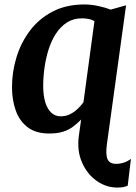

<svg xmlns="http://www.w3.org/2000/svg" viewBox="-20 -588 610 861"><path d="M505.8 253.1Q456 253.1 413.1 222.8Q370.3 192.5 347.4 139.6Q324.4 86.7 333.8 19.4L343.8 -51.9Q327.5 -35.3 308.8 -20.9Q290.1 -6.4 264.5 2.1Q238.9 10.7 200.2 10.7Q140.5 10.7 103.8 -17.5Q67.1 -45.7 50.5 -92.9Q33.8 -140 33.8 -197.3Q33.8 -264.7 53.7 -330.5Q73.6 -396.3 113.9 -450Q154.2 -503.8 215.4 -535.9Q276.7 -568 358.8 -568Q388.8 -568 422.2 -560.7Q455.6 -553.4 476.3 -544.9L545.4 -564.3L459.4 58.5Q453.1 104.3 462.1 125.5Q471.2 146.7 500.6 146.7Q518.7 146.7 535.4 141.2Q552.2 135.8 567.1 124.4L552.8 244.4Q546 247.8 535.1 250.5Q524.3 253.1 505.8 253.1ZM251.8 -66.4Q274.4 -66.4 293.2 -75.4Q311.9 -84.4 327.3 -99Q342.8 -113.6 354.2 -129.3L403.6 -493.6Q390.8 -500.5 376.6 -503.1Q362.4 -505.8 347.6 -505.8Q309.1 -505.8 280.2 -487.2Q251.3 -468.6 230.8 -437Q210.4 -405.5 197.9 -366.1Q185.5 -326.8 179.6 -284.6Q173.7 -242.4 173.7 -203.3Q173.7 -160 183.1 -129.3Q192.6 -98.6 210.1 -82.5Q227.7 -66.4 251.8 -66.4Z"/></svg>

Font: Merriweather Light
Style: Italic
Weight: 300
Italic angle: -7.8°
Designer: Eben Sorkin
Foundry: Eben Sorkin
Version: Version 2.101